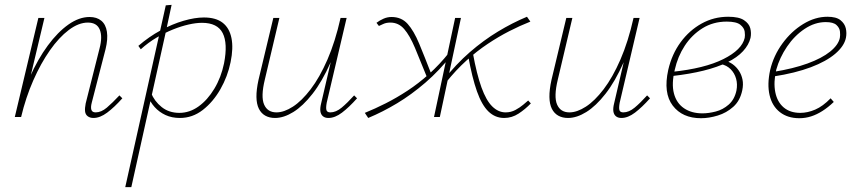

<svg xmlns="http://www.w3.org/2000/svg" viewBox="-20 -482 3521 791"><path d="M365 4Q351 4 341.5 -3Q332 -10 330.5 -23Q329 -36 333 -56L390 -282Q403 -331 391 -360Q379 -389 342 -389Q304 -389 263.5 -358.5Q223 -328 185.5 -274.5Q148 -221 117 -150.5Q86 -80 67 0H47Q69 -88 102.5 -163.5Q136 -239 177 -294.5Q218 -350 262 -381Q306 -412 349 -412Q379 -412 397.5 -396.5Q416 -381 420.5 -351Q425 -321 415 -280L358 -59Q353 -40 356.5 -29.5Q360 -19 374 -19Q397 -19 420 -38.5Q443 -58 472 -89L484 -77Q451 -40 421.5 -18Q392 4 365 4ZM41 0 138 -408H163L66 0Z M496 289 663 -460 687 -462 663 -350 521 289ZM721 4Q688 4 662 -8Q636 -20 617 -41Q598 -62 589 -89L602 -100Q616 -65 646 -41Q676 -17 719 -17Q761 -17 798 -43.5Q835 -70 863 -116.5Q891 -163 903 -221Q919 -303 897.5 -345.5Q876 -388 812 -388Q788 -388 757 -381Q726 -374 692.5 -360.5Q659 -347 625 -327Q591 -307 560 -279L550 -293Q594 -331 642 -357Q690 -383 736.5 -396.5Q783 -410 820 -410Q869 -410 897 -388.5Q925 -367 933.5 -325.5Q942 -284 930 -226Q918 -167 888 -114.5Q858 -62 815.5 -29Q773 4 721 4Z M1113 4Q1090 4 1073 -5.5Q1056 -15 1046.5 -34Q1037 -53 1036.5 -82.5Q1036 -112 1045 -153L1106 -408H1131L1071 -154Q1054 -84 1068 -51.5Q1082 -19 1119 -19Q1150 -19 1186.5 -42.5Q1223 -66 1260 -114.5Q1297 -163 1329 -236.5Q1361 -310 1383 -408H1401Q1376 -301 1341.5 -223.5Q1307 -146 1267.5 -95.5Q1228 -45 1188.5 -20.5Q1149 4 1113 4ZM1333 4Q1319 4 1310.5 -3Q1302 -10 1300 -23Q1298 -36 1303 -56L1385 -408H1408L1326 -59Q1322 -37 1325 -28Q1328 -19 1341 -19Q1364 -19 1387.5 -38.5Q1411 -58 1439 -89L1451 -77Q1418 -40 1389 -18Q1360 4 1333 4Z M1497 4 1483 -17Q1525 -34 1569.5 -56.5Q1614 -79 1659 -108.5Q1704 -138 1747.5 -177Q1791 -216 1830 -265L1842 -257Q1790 -191 1732.5 -141.5Q1675 -92 1616 -56.5Q1557 -21 1497 4ZM1741 -159Q1711 -234 1689.5 -285Q1668 -336 1645 -362.5Q1622 -389 1588 -389Q1571 -389 1558.5 -383Q1546 -377 1541 -375L1531 -388Q1544 -398 1560 -405Q1576 -412 1593 -412Q1634 -412 1659.5 -383.5Q1685 -355 1707 -302Q1729 -249 1758 -174ZM1768 0 1855 -408H1879L1792 0ZM1818 -143 1806 -151Q1859 -218 1915.5 -267Q1972 -316 2031.5 -352Q2091 -388 2151 -413L2165 -393Q2122 -376 2078 -353.5Q2034 -331 1989 -301Q1944 -271 1901 -232Q1858 -193 1818 -143ZM2057 4Q2020 4 1992.5 -22.5Q1965 -49 1945 -105.5Q1925 -162 1909 -251L1928 -264Q1944 -176 1963.5 -122Q1983 -68 2008 -43.5Q2033 -19 2063 -19Q2085 -19 2103.5 -29Q2122 -39 2135.5 -50.5Q2149 -62 2156 -68L2167 -56Q2144 -32 2116.5 -14Q2089 4 2057 4Z M2320 4Q2297 4 2280 -5.5Q2263 -15 2253.5 -34Q2244 -53 2243.5 -82.5Q2243 -112 2252 -153L2313 -408H2338L2278 -154Q2261 -84 2275 -51.5Q2289 -19 2326 -19Q2357 -19 2393.5 -42.5Q2430 -66 2467 -114.5Q2504 -163 2536 -236.5Q2568 -310 2590 -408H2608Q2583 -301 2548.5 -223.5Q2514 -146 2474.5 -95.5Q2435 -45 2395.5 -20.5Q2356 4 2320 4ZM2540 4Q2526 4 2517.5 -3Q2509 -10 2507 -23Q2505 -36 2510 -56L2592 -408H2615L2533 -59Q2529 -37 2532 -28Q2535 -19 2548 -19Q2571 -19 2594.5 -38.5Q2618 -58 2646 -89L2658 -77Q2625 -40 2596 -18Q2567 4 2540 4Z M2868 5Q2791 5 2751.5 -47Q2712 -99 2733 -194Q2748 -259 2784 -308Q2820 -357 2870.5 -385Q2921 -413 2980 -413Q3024 -413 3045 -399Q3066 -385 3071 -365.5Q3076 -346 3072 -326Q3065 -297 3041 -271Q3017 -245 2976 -225Q2935 -205 2878.5 -191Q2822 -177 2751 -169L2749 -186Q2883 -200 2960 -238.5Q3037 -277 3048 -326Q3050 -336 3048 -351.5Q3046 -367 3030 -380Q3014 -393 2974 -393Q2918 -393 2874 -365.5Q2830 -338 2801 -293.5Q2772 -249 2760 -195Q2746 -137 2756.5 -97Q2767 -57 2798 -36Q2829 -15 2874 -15Q2899 -15 2928.5 -22.5Q2958 -30 2982 -51Q3006 -72 3014 -109Q3019 -135 3012.5 -158Q3006 -181 2990 -197Q2974 -213 2950 -218L2966 -232Q2984 -228 2999 -217Q3014 -206 3024.5 -190Q3035 -174 3039 -154Q3043 -134 3038 -110Q3029 -67 3001 -42Q2973 -17 2937 -6Q2901 5 2868 5Z M3273 5Q3225 5 3193 -20Q3161 -45 3150.5 -90Q3140 -135 3153 -194Q3167 -253 3203.5 -303Q3240 -353 3289 -383Q3338 -413 3389 -413Q3425 -413 3442.5 -399Q3460 -385 3464.5 -365.5Q3469 -346 3465 -326Q3458 -292 3421 -260.5Q3384 -229 3320.5 -205Q3257 -181 3167 -167V-186Q3248 -199 3307 -220.5Q3366 -242 3400 -269.5Q3434 -297 3440 -326Q3442 -337 3440.5 -352Q3439 -367 3426 -379Q3413 -391 3382 -391Q3337 -391 3295 -363Q3253 -335 3222.5 -290Q3192 -245 3178 -195Q3166 -143 3174 -102.5Q3182 -62 3208.5 -39.5Q3235 -17 3277 -17Q3307 -17 3338.5 -30.5Q3370 -44 3402 -77L3415 -62Q3392 -40 3368.5 -25Q3345 -10 3321.5 -2.5Q3298 5 3273 5Z"/></svg>

Font: Ysabeau Office Thin
Style: Italic
Weight: 250
Italic angle: -12°
Designer: Christian Thalmann (Catharsis Fonts)
Version: Version 2.001;gftools[0.9.30]; featfreeze: tnum,lnum,ss02